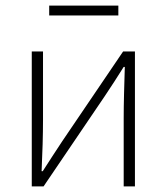

<svg xmlns="http://www.w3.org/2000/svg" viewBox="-20 -663 593 683"><path d="M93 0H135L352 -320C372 -350 401 -394 420 -425H424C422 -360 420 -296 420 -243V0H460V-480H418L201 -160C181 -130 152 -85 132 -54H128C131 -119 133 -183 133 -236V-480H93ZM155 -608H401V-643H155Z"/></svg>

Font: Source Sans Pro Light
Style: Regular
Weight: 300
Designer: Paul D. Hunt
Foundry: Adobe Systems Incorporated
Version: Version 3.006;hotconv 1.0.111;makeotfexe 2.5.65597